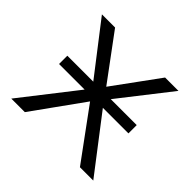

<svg xmlns="http://www.w3.org/2000/svg" viewBox="-123 -593 722 722"><g transform="rotate(45 238.0 -232.5)"><path d="M456 0H385L237 -202L92 0H20L191 -219H55V-263H193L37 -465H107L241 -284L373 -465H444L286 -263H424V-219H288Z"/></g></svg>

Font: Ysabeau SC Semilight
Style: Regular
Weight: 300
Designer: Christian Thalmann (Catharsis Fonts)
Version: Version 0.003